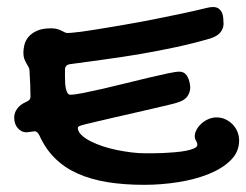

<svg xmlns="http://www.w3.org/2000/svg" viewBox="-20 -490 694 541"><path d="M78.1 -120.1Q76.7 -120.1 73.5 -119.6Q70.3 -119.1 66.7 -118.7Q63 -118.2 59.6 -117.7Q56.2 -117.2 54.2 -117.2Q40.5 -117.2 30.3 -128.7Q20 -140.1 20 -159.2Q20 -171.9 28.3 -183.6Q36.6 -195.3 54.2 -203.1Q59.6 -205.6 62.7 -208.7Q65.9 -211.9 65.9 -217.8Q65.9 -233.4 65.2 -251.2Q64.5 -269 63 -293Q62.5 -297.9 59.8 -302.2Q57.1 -306.6 54 -312.3Q50.8 -317.9 48.3 -324.7Q45.9 -331.5 45.9 -341.8Q45.9 -351.1 48.6 -363Q51.3 -375 59.8 -385.5Q68.4 -396 83.7 -403.1Q99.1 -410.2 124 -410.2Q134.3 -410.2 141.1 -408.2Q147.9 -406.2 153.1 -403.6Q158.2 -400.9 162.4 -398.9Q166.5 -397 170.9 -397Q178.7 -397 202.1 -399.9Q225.6 -402.8 258.5 -408.2Q291.5 -413.6 331.3 -420.4Q371.1 -427.2 412.1 -435.3Q453.1 -443.4 492.2 -451.7Q531.2 -460 563 -467.8Q572.8 -470.2 580.1 -470.2Q590.3 -470.2 596.4 -465.6Q602.5 -460.9 605.5 -454.1Q608.4 -447.3 609.1 -438.7Q609.9 -430.2 609.9 -422.9Q609.9 -410.2 601.3 -399.2Q592.8 -388.2 573.2 -381.8Q524.9 -367.7 475.8 -357.2Q426.8 -346.7 377 -338.1Q327.1 -329.6 276.9 -322.8Q226.6 -315.9 176.8 -309.1Q169.9 -308.1 166.5 -304Q163.1 -299.8 163.1 -293V-272.9Q163.1 -264.6 163.6 -255.9Q164.1 -247.1 165.8 -239.7Q167.5 -232.4 170.4 -227.8Q173.3 -223.1 178.2 -223.1Q189.9 -223.1 214.6 -228Q239.3 -232.9 270.3 -240Q301.3 -247.1 335.2 -255.6Q369.1 -264.2 399.4 -271.2Q429.7 -278.3 452.6 -283.2Q475.6 -288.1 484.9 -288.1Q498.5 -288.1 505.6 -278.1Q512.7 -268.1 515.1 -252.9Q515.1 -250.5 515.6 -248.5Q516.1 -246.6 516.1 -244.1Q516.1 -230 507.6 -218Q499 -206.1 477.1 -200.2Q471.2 -198.2 453.6 -194.1Q436 -189.9 412.1 -184.3Q388.2 -178.7 360.4 -172.4Q332.5 -166 305.7 -159.9Q278.8 -153.8 255.6 -148.2Q232.4 -142.6 217.8 -139.2Q204.6 -135.7 201.9 -133.8Q199.2 -131.8 199.2 -128.9Q200.2 -118.2 210.2 -108.9Q220.2 -99.6 235.6 -91.8Q251 -84 270.3 -77.6Q289.6 -71.3 310.3 -67.1Q331.1 -63 351.1 -60.5Q371.1 -58.1 388.2 -58.1Q395.5 -58.1 409.2 -58.1Q422.9 -58.1 439.2 -58.8Q455.6 -59.6 472.9 -61Q490.2 -62.5 504.2 -65.2Q518.1 -67.9 527.1 -72Q536.1 -76.2 536.1 -82Q536.1 -87.4 532.5 -93.3Q528.8 -99.1 528.8 -106Q528.8 -115.7 534.2 -125.2Q539.6 -134.8 548.1 -142.3Q556.6 -149.9 567.6 -154.5Q578.6 -159.2 589.8 -159.2Q604 -159.2 615.7 -153.6Q627.4 -147.9 636 -138.9Q644.5 -129.9 649.2 -118.2Q653.8 -106.4 653.8 -94.2Q653.8 -62 630.1 -38.6Q606.4 -15.1 568.4 0.2Q530.3 15.6 482.4 23.2Q434.6 30.8 386.2 30.8Q329.6 30.8 282.7 23.2Q235.8 15.6 198.7 -1Q161.6 -17.6 134.8 -44.2Q107.9 -70.8 90.8 -108.9Q85 -120.1 78.1 -120.1Z"/></svg>

Font: Gochi Hand Cyrillic
Style: Regular
Weight: 400
Designer: Juan Pablo del Peral; Denis Ignatov
Foundry: Juan Pablo del Peral; Denis Ignatov
Version: Version 1.00 June 29, 2018, initial release